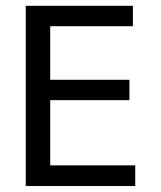

<svg xmlns="http://www.w3.org/2000/svg" viewBox="-20 -624 540 644"><path d="M66.4 -604.5H425.8V-536.1H148.4V-356.4H414.1V-288.1H148.4V-69.3H433.6V0H66.4Z"/></svg>

Font: BabelStone Xiangqi
Style: Regular
Weight: 400
Designer: Andrew West
Foundry: BabelStone
Version: Version 11.000 June 09, 2018